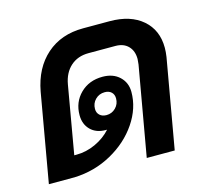

<svg xmlns="http://www.w3.org/2000/svg" viewBox="-86 -657 820 756"><g transform="rotate(-15 324.5 -279.0)"><path d="M604 -401Q604 -384 601 -364L537 0H423L487 -364Q489 -380 489 -386Q489 -419 470 -438.5Q451 -458 418 -458H308Q264 -458 235 -432Q206 -406 198 -360L150 -84H159Q199 -84 237 -101.5Q275 -119 301 -148H296Q257 -148 234 -171Q211 -194 211 -231Q211 -284 246.5 -319Q282 -354 337 -354Q380 -354 406 -329.5Q432 -305 432 -267Q432 -201 391 -140.5Q350 -80 280.5 -41.5Q211 -3 129 0H24L87 -360Q104 -453 163.5 -505.5Q223 -558 313 -558H421Q506 -558 555 -515.5Q604 -473 604 -401ZM314 -204Q336 -204 351.5 -219.5Q367 -235 367 -258Q367 -274 357 -283.5Q347 -293 330 -293Q307 -293 291.5 -277.5Q276 -262 276 -239Q276 -223 286.5 -213.5Q297 -204 314 -204Z"/></g></svg>

Font: Bai Jamjuree SemiBold
Style: Italic
Weight: 600
Italic angle: -10°
Version: Version 1.000; ttfautohint (v1.6)